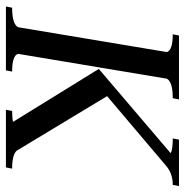

<svg xmlns="http://www.w3.org/2000/svg" viewBox="-8 -617 625 649"><g transform="rotate(90 304.5 -292.5)"><path d="M2 0 6 -21Q61 -21 72 -41L156 -544Q150 -564 96 -564L100 -585H316L312 -564Q257 -564 246 -544L162 -41Q168 -21 222 -21L218 0ZM351 0 355 -21Q378 -21 392 -24L213 -314L498 -557Q485 -564 448 -564L452 -585H609L605 -564Q566 -564 540 -541L305 -342L489 -37Q502 -21 550 -21L546 0Z"/></g></svg>

Font: Judson
Style: Italic
Weight: 400
Italic angle: -9.5°
Version: Version 20110429